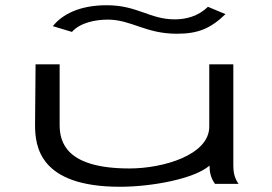

<svg xmlns="http://www.w3.org/2000/svg" viewBox="-20 -703 1040 734"><path d="M775 -677C737 -640 690 -629 648 -629C552 -629 506 -683 388 -683C284 -683 218 -648 182 -603L255 -581C287 -617 346 -628 392 -628C482 -628 536 -574 656 -574C736 -574 784 -593 842 -649ZM439 11C559 11 723 -19 781 -70C781 -47 785 -23 802 0H892C875 -24 872 -47 872 -71V-457H780V-219C780 -110 603 -59 475 -59C233 -59 208 -159 208 -226V-457H116L114 -226C114 -143 131 11 439 11Z"/></svg>

Font: Inconsolata UltraExpanded
Style: Regular
Weight: 400
Width: 9
Monospace: yes
Designer: Raph Levien, Cyreal, Brenton Simpson
Foundry: Raph Levien, Cyreal, Google
Version: Version 3.100